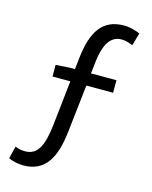

<svg xmlns="http://www.w3.org/2000/svg" viewBox="-126 -829 807 1019"><g transform="rotate(15 277.5 -319.0)"><path d="M516 -727C495 -736 462 -747 428 -747C310 -747 258 -667 242 -519L235 -456H207L130 -451V-387H228L201 -140C188 -27 162 34 92 34C72 34 54 31 37 23L20 91C39 101 67 108 101 109C225 109 270 15 286 -121L316 -387H463V-456H323L331 -526C340 -603 366 -672 433 -672C461 -672 480 -663 496 -657Z"/></g></svg>

Font: Noto Sans CJK KR Regular
Style: Regular
Weight: 400
Designer: Ryoko NISHIZUKA (kana & ideographs); Paul D. Hunt (Latin, Greek & Cyrillic); Wenlong ZHANG (bopomofo); Sandoll Communica
Foundry: Adobe Systems Incorporated
Version: Version 1.004;PS 1.004;hotconv 1.0.82;makeotf.lib2.5.63406